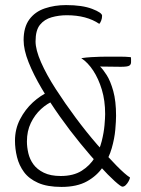

<svg xmlns="http://www.w3.org/2000/svg" viewBox="-20 -726 557 756"><path d="M462 9Q456 9 431.5 -13Q407 -35 371.5 -74Q336 -113 295.5 -162.5Q255 -212 216 -267Q177 -322 144.5 -377Q112 -432 92.5 -481Q73 -530 73 -568Q73 -619 95.5 -649.5Q118 -680 156.5 -693Q195 -706 240 -706Q304 -706 343 -691Q382 -676 382 -664Q382 -654 378.5 -645Q375 -636 371 -632Q346 -649 314 -657.5Q282 -666 243 -666Q212 -666 183.5 -658Q155 -650 137.5 -628.5Q120 -607 120 -563Q120 -530 141.5 -481Q163 -432 199.5 -375.5Q236 -319 278 -262.5Q320 -206 362.5 -157Q405 -108 439 -73.5Q473 -39 492 -27Q491 -21 486.5 -12.5Q482 -4 475.5 2.5Q469 9 462 9ZM222 10Q166 10 130 -6Q94 -22 74.5 -48.5Q55 -75 47 -107.5Q39 -140 39 -172Q39 -218 59 -256.5Q79 -295 109.5 -323Q140 -351 173 -365L194 -330Q166 -319 141.5 -296.5Q117 -274 101.5 -242Q86 -210 86 -169Q86 -147 91.5 -123Q97 -99 111.5 -79Q126 -59 152.5 -46Q179 -33 219 -33Q269 -33 301.5 -53.5Q334 -74 353 -105Q372 -136 380.5 -170Q389 -204 391.5 -233Q394 -262 394 -277Q394 -330 381 -373Q368 -416 347 -448Q326 -480 300 -497Q321 -500 339 -501Q357 -502 373 -502.5Q389 -503 403 -503Q428 -503 451 -503Q474 -503 495 -501Q496 -498 496 -493Q496 -488 496 -481Q496 -472 489 -467.5Q482 -463 456 -463L374 -464Q385 -454 400 -430.5Q415 -407 426 -367.5Q437 -328 437 -270Q437 -250 434 -215.5Q431 -181 420 -142.5Q409 -104 385.5 -69Q362 -34 322.5 -12Q283 10 222 10Z"/></svg>

Font: Yanone Kaffeesatz Light
Style: Regular
Weight: 300
Designer: Yanone (Cyrillic: Daniel Pouzeot, Huerta Tipografica, and Cyreal)
Foundry: Yanone
Version: Version 2.003